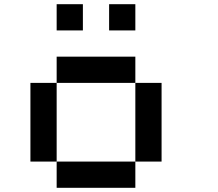

<svg xmlns="http://www.w3.org/2000/svg" viewBox="-20 -895 1040 915"><path d="M395 -250V-247.5ZM395 -247.5V-240ZM250 -875H375V-750H250ZM500 -875H625V-750H500ZM250 -625H625V-500H250ZM625 -500H750V-125H625ZM625 -125V0H250V-125ZM250 -125H125V-500H250Z"/></svg>

Font: Dogica
Style: Regular
Weight: 400
Monospace: yes
Designer: Roberto Mocci
Version: Version 001.012